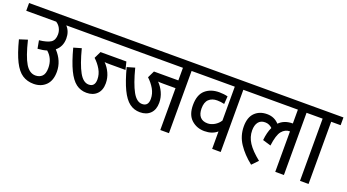

<svg xmlns="http://www.w3.org/2000/svg" viewBox="-50 -1106 2895 1604"><g transform="rotate(20 1397.5 -304.5)"><path d="M0 -622H469V-553H356Q394 -512 394 -450Q394 -377 342 -335Q415 -257 415 -161Q415 -82 373 -41Q331 0 265 0Q208 0 165 -28Q122 -56 88 -123.5Q54 -191 24 -308L96 -331Q130 -191 166.5 -131Q203 -71 256 -71Q292 -71 314.5 -93Q337 -115 337 -166Q337 -208 322 -242Q307 -276 278 -301Q243 -290 197 -287L184 -358Q255 -366 286 -386.5Q317 -407 317 -458Q317 -488 303.5 -513Q290 -538 266 -553H0Z M451 -553V-622H939V-553ZM706 -81Q653 -81 612.5 -111.5Q572 -142 538.5 -211.5Q505 -281 474 -398L543 -418Q577 -286 614 -219Q651 -152 700 -152Q755 -152 755 -217Q755 -263 731 -304.5Q707 -346 671 -379L701 -441H931Q935 -424 939.5 -407Q944 -390 948 -372H809Q779 -372 762 -374Q793 -343 812.5 -300.5Q832 -258 832 -210Q832 -149 798 -115Q764 -81 706 -81Z M1470 -553V0H1393V-372H1284Q1254 -372 1237 -374Q1268 -343 1287.5 -300.5Q1307 -258 1307 -210Q1307 -149 1273 -115Q1239 -81 1181 -81Q1128 -81 1087.5 -111.5Q1047 -142 1013.5 -211.5Q980 -281 949 -398L1018 -418Q1052 -286 1089 -219Q1126 -152 1175 -152Q1230 -152 1230 -217Q1230 -263 1206 -304.5Q1182 -346 1146 -379L1176 -441H1393V-553H926V-622H1554V-553Z M2014 -553H1930V0H1854V-155Q1810 -117 1741 -117Q1673 -117 1625.5 -160Q1578 -203 1578 -290Q1578 -381 1625.5 -423Q1673 -465 1750 -465Q1791 -465 1825 -456L1820 -387Q1788 -395 1756 -395Q1710 -395 1682.5 -369Q1655 -343 1655 -288Q1655 -239 1677.5 -213Q1700 -187 1744 -187Q1775 -187 1805.5 -205Q1836 -223 1854 -252V-553H1541V-622H2014Z M2002 -553V-622H2576V-553H2492V0H2415V-360Q2372 -360 2343 -324.5Q2314 -289 2302 -193L2229 -215Q2236 -285 2259 -333Q2247 -345 2231 -352.5Q2215 -360 2195 -360Q2156 -360 2135.5 -333.5Q2115 -307 2115 -260Q2115 -202 2148.5 -150.5Q2182 -99 2256 -40L2205 13Q2130 -46 2084 -115Q2038 -184 2038 -268Q2038 -349 2079.5 -389.5Q2121 -430 2187 -430Q2221 -430 2247.5 -418Q2274 -406 2294 -384Q2339 -430 2415 -430V-553Z M2711 -553V0H2635V-553H2563V-622H2795V-553Z"/></g></svg>

Font: Noto Sans Devanagari Condensed
Style: Regular
Weight: 400
Width: 3
Designer: Jelle Bosma - Monotype Design Team
Foundry: Monotype Imaging Inc.
Version: Version 2.004; ttfautohint (v1.8.4.7-5d5b)